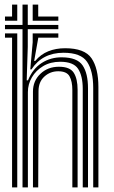

<svg xmlns="http://www.w3.org/2000/svg" viewBox="-20 -820 500 840"><path d="M78.5 0V-692.2H1.8V-710.8H78.5V-800H101.5V-710.8H235.2V-692.2H101.5V-614.8L96.8 -468.5H102.5Q122.8 -519 162.4 -544.4Q202 -569.8 251.2 -569.2Q317.8 -568.8 341.4 -533.9Q365 -499 365 -434V0H342V-431.2Q342 -488.2 321.6 -519Q301.2 -549.8 243.2 -549.8Q200.8 -549.8 169 -530.9Q137.2 -512 119.6 -481.8Q102 -451.5 102 -417.2V0ZM1.8 -729.2V-747.8H32.8V-800H55.5V-729.2ZM123 -729.2V-800H147.2V-747.8H235.2V-729.2ZM32.8 0V-655.2H1.8V-673.8H55.5V0ZM387.8 0V-435.2Q387.8 -509.8 360.9 -549.5Q334 -589.2 258 -589.2Q165.2 -589.2 117.8 -516.5H112.5L123 -635.2V-673.8H235.2V-655.2H147.2V-653L129.5 -553.5H134.2Q158 -582.2 191.1 -595.6Q224.2 -609 265 -609Q350.2 -609 380.4 -565.1Q410.5 -521.2 410.5 -439.5V0ZM124.2 0V-419Q124.2 -466.2 156.8 -497.1Q189.2 -528 237.8 -528Q286 -528 302.8 -501.5Q319.5 -475 319.5 -427.2V0H296.5V-426Q296.5 -464 284.2 -486.1Q272 -508.2 234.5 -508.2Q199.5 -508.2 174 -484.9Q148.5 -461.5 148.5 -421.2L147.2 0Z"/></svg>

Font: Big Shoulders Inline Text
Style: Bold
Weight: 700
Designer: Patric King
Foundry: XO Type Co
Version: Version 1.000